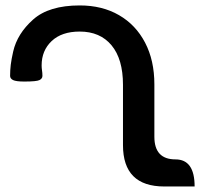

<svg xmlns="http://www.w3.org/2000/svg" viewBox="-20 -674 729 696"><path d="M575.7 2Q425.8 2 425.8 -147.9V-366.7Q425.8 -460 384.3 -509.8Q342.8 -559.6 269 -559.6Q203.6 -559.6 167.2 -525.1Q130.9 -490.7 130.9 -437Q130.9 -427.7 132.3 -418.7Q133.8 -409.7 133.8 -398.9Q133.8 -389.2 123.3 -383.8Q112.8 -378.4 67.9 -378.4Q38.1 -378.4 27.3 -383.8Q16.6 -389.2 16.6 -398.9Q16.6 -419.4 19 -439.5Q21.5 -459.5 27.8 -487.3Q42.5 -551.8 99.9 -603Q157.2 -654.3 269 -654.3Q350.6 -654.3 411.4 -619.1Q472.2 -584 505.9 -519.5Q539.6 -455.1 539.6 -368.2V-178.2Q539.6 -96.2 616.2 -96.2Q685.5 -96.2 685.5 2Z"/></svg>

Font: ALMAS
Style: Bold
Weight: 700
Designer: ALMAS Font/ by Husham Jawad Kadhim, derived from the Bainsely font by/ Paul James MIller
Foundry: High-Logic / Made with FontCreator
Version: Version 1.411;September 19, 2021;FontCreator 14.0.0.2814 32-